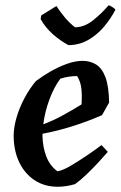

<svg xmlns="http://www.w3.org/2000/svg" viewBox="-20 -700 460 732"><path d="M200 12Q150 12 112.5 -12.5Q75 -37 54 -80Q33 -123 32 -180Q32 -215 43.5 -253.5Q55 -292 74.5 -328Q94 -364 117 -391Q142 -410 172.5 -427.5Q203 -445 235 -456.5Q267 -468 295 -468Q324 -468 346.5 -454Q369 -440 382 -405.5Q395 -371 396 -309L369 -261Q254 -211 142 -190Q142 -185 142 -181Q143 -139 156.5 -103.5Q170 -68 199 -47Q219 -50 249.5 -68Q280 -86 312.5 -108Q345 -130 367 -147L391 -121Q377 -105 356 -82Q335 -59 311 -36Q287 -13 266 2Q232 12 200 12ZM210 -400Q186 -368 168.5 -321Q151 -274 145 -226Q182 -240 217 -259Q252 -278 291 -302Q293 -339 290 -364Q287 -389 274 -410Q241 -410 210 -400ZM241 -528Q209 -545 181 -570Q153 -595 135 -627L137 -641L195 -677Q208 -657 226 -635Q244 -613 266 -596Q302 -596 336 -623.5Q370 -651 394 -680Q399 -679 408.5 -673Q418 -667 420 -663Q402 -628 375.5 -597Q349 -566 315 -547Q281 -528 241 -528Z"/></svg>

Font: Labrada SemiBold
Style: Italic
Weight: 600
Italic angle: -7°
Designer: Mercedes Jáuregui
Foundry: Omnibus-Type Team
Version: Version 1.000; ttfautohint (v1.8.4.7-5d5b)